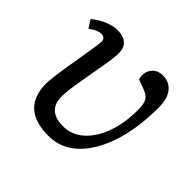

<svg xmlns="http://www.w3.org/2000/svg" viewBox="-136 -669 830 830"><g transform="rotate(45 279.5 -253.5)"><path d="M255 14Q88 14 88 -140Q88 -154 92 -186Q96 -218 102.5 -258Q109 -298 115.5 -336.5Q122 -375 126 -402.5Q130 -430 130 -436Q130 -460 104 -460Q82 -460 50 -436L27 -472Q52 -494 84.5 -507.5Q117 -521 142 -521Q218 -521 218 -453Q218 -431 211.5 -391Q205 -351 196.5 -304.5Q188 -258 181.5 -216Q175 -174 175 -147Q175 -60 271 -60Q323 -60 363.5 -96Q404 -132 427 -195Q450 -258 450 -339Q450 -378 439.5 -394.5Q429 -411 395 -423L359 -436Q350 -471 368 -496Q386 -521 420 -521Q461 -521 483.5 -492Q506 -463 506 -411Q506 -283 474.5 -187.5Q443 -92 387 -39Q331 14 255 14Z"/></g></svg>

Font: Literata 12pt
Style: Italic
Weight: 400
Italic angle: -2°
Designer: Latin by Veronika Burian and Jose Scaglione. Greek by Irene Vlachou. Cyrillic by Vera Evstafieva
Foundry: TypeTogether
Version: Version 3.002